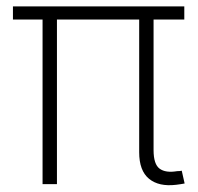

<svg xmlns="http://www.w3.org/2000/svg" viewBox="-20 -562 604 586"><path d="M517.6 2Q464.8 8.3 434.8 -16.4Q404.8 -41 404.8 -97.2V-525.9H448.7V-104Q448.7 -60.5 467.3 -47.1Q485.8 -33.7 520.5 -39.6Q526.9 -40 528.8 -40Q530.8 -40 534.7 -41L543.5 -2Q538.6 -1 532 0Q525.4 1 517.6 2ZM109.9 0V-525.9H153.8V0ZM19.5 -502.4V-542.5H542.5V-502.4Z"/></svg>

Font: Inter 16pt ExtraLight
Style: Regular
Weight: 250
Version: Version 4.001;git-66647c0bb